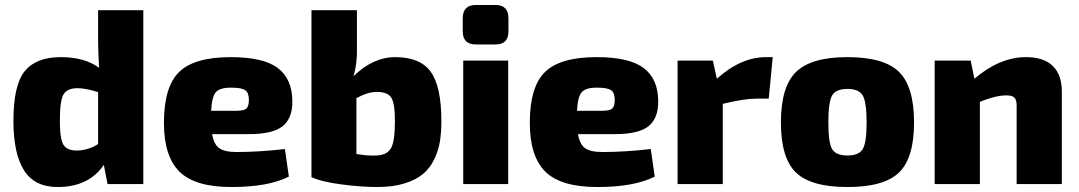

<svg xmlns="http://www.w3.org/2000/svg" viewBox="-20 -741 4343 773"><path d="M557 -700V0H413L398 -77Q337 12 212 12Q119 12 76.5 -55.5Q34 -123 34 -254Q34 -399 80 -455Q126 -511 224 -511Q321 -511 379 -468Q375 -536 375 -574V-700ZM375 -161V-370Q325 -386 292 -386Q251 -386 236 -361.5Q221 -337 221 -255Q221 -181 235.5 -158Q250 -135 288 -135Q334 -135 375 -161Z M983 -201H834Q841 -160 862.5 -144.5Q884 -129 932 -129Q1023 -129 1127 -141L1143 -30Q1060 12 912 12Q765 12 702.5 -50Q640 -112 640 -246Q640 -392 701.5 -451.5Q763 -511 909 -511Q1040 -511 1098 -467.5Q1156 -424 1157 -335Q1158 -265 1118 -233Q1078 -201 983 -201ZM830 -295H932Q963 -295 972.5 -304.5Q982 -314 982 -339Q982 -368 967 -378Q952 -388 914 -388Q867 -389 850 -371Q833 -353 830 -295Z M1417 -700V-553Q1419 -487 1403 -434Q1482 -511 1571 -511Q1672 -511 1714.5 -451.5Q1757 -392 1757 -254Q1757 -208 1751 -171Q1745 -134 1728 -99Q1711 -64 1683 -40.5Q1655 -17 1608.5 -2.5Q1562 12 1500 12Q1436 12 1355 1.5Q1274 -9 1234 -28V-700ZM1415 -346V-121Q1459 -113 1497 -115Q1539 -117 1554.5 -145Q1570 -173 1570 -253Q1570 -324 1555.5 -347.5Q1541 -371 1497 -371Q1461 -371 1415 -346Z M1896 -721H1975Q2027 -721 2027 -667V-615Q2027 -562 1975 -562H1896Q1843 -562 1843 -615V-667Q1843 -721 1896 -721ZM2026 0H1845V-497H2026Z M2456 -201H2307Q2314 -160 2335.5 -144.5Q2357 -129 2405 -129Q2496 -129 2600 -141L2616 -30Q2533 12 2385 12Q2238 12 2175.5 -50Q2113 -112 2113 -246Q2113 -392 2174.5 -451.5Q2236 -511 2382 -511Q2513 -511 2571 -467.5Q2629 -424 2630 -335Q2631 -265 2591 -233Q2551 -201 2456 -201ZM2303 -295H2405Q2436 -295 2445.5 -304.5Q2455 -314 2455 -339Q2455 -368 2440 -378Q2425 -388 2387 -388Q2340 -389 2323 -371Q2306 -353 2303 -295Z M3091 -511 3075 -344H3027Q2977 -344 2890 -323V0H2708V-497H2850L2866 -424Q2963 -511 3064 -511Z M3392 -511Q3539 -511 3599.5 -451.5Q3660 -392 3660 -248Q3660 -105 3599.5 -46.5Q3539 12 3392 12Q3245 12 3184.5 -46.5Q3124 -105 3124 -248Q3124 -392 3185 -451.5Q3246 -511 3392 -511ZM3392 -383Q3345 -383 3330 -356.5Q3315 -330 3315 -248Q3315 -167 3330 -141Q3345 -115 3392 -115Q3438 -115 3453.5 -141Q3469 -167 3469 -248Q3469 -330 3453.5 -356.5Q3438 -383 3392 -383Z M3888 -497 3903 -424Q4005 -511 4111 -511Q4182 -511 4218.5 -475.5Q4255 -440 4255 -372V0H4073V-315Q4073 -339 4064 -348Q4055 -357 4032 -357Q3989 -357 3925 -331V0H3743V-497Z"/></svg>

Font: Ezarion Extra Bold
Style: Regular
Weight: 800
Designer: Natanael Gama
Version: Version 1.001;PS 001.001;hotconv 1.0.70;makeotf.lib2.5.58329